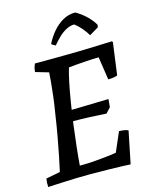

<svg xmlns="http://www.w3.org/2000/svg" viewBox="-126 -930 799 1018"><g transform="rotate(-15 273.5 -420.5)"><path d="M10 8Q9 -3 9.5 -14.5Q10 -26 12 -38L90 -53Q98 -88 107.5 -135.5Q117 -183 127 -238Q137 -293 145 -348Q155 -407 160 -450.5Q165 -494 168 -525.5Q171 -557 172 -578L100 -599Q101 -613 104 -623.5Q107 -634 111 -643Q177 -643 237.5 -643.5Q298 -644 352.5 -645Q407 -646 453 -648Q499 -650 535 -651L540 -646L516 -469Q507 -465 494 -463Q481 -461 465 -461L446 -587Q415 -587 380.5 -584.5Q346 -582 319 -580Q292 -578 280 -576Q271 -547 261 -499Q251 -451 241.5 -392Q232 -333 224 -271.5Q216 -210 210 -154.5Q204 -99 201 -58Q224 -58 247 -59Q270 -60 292 -62Q314 -64 334 -66Q354 -68 371.5 -70Q389 -72 403 -75L449 -181Q462 -181 475.5 -179Q489 -177 499 -172L463 5Q450 4 418 3Q386 2 341 1Q296 0 241 0Q205 0 170 1Q135 2 104 3.5Q73 5 48.5 6Q24 7 10 8ZM409 -288Q364 -291 319 -293Q274 -295 224 -295L234 -355L439 -360L435 -316ZM243 -707Q239 -708 230.5 -713Q222 -718 221 -721Q238 -755 262.5 -784Q287 -813 318.5 -831Q350 -849 387 -849Q418 -832 444 -807Q470 -782 485 -756L483 -742L433 -712Q422 -731 404.5 -752Q387 -773 366 -789Q343 -789 320 -776.5Q297 -764 278 -745Q259 -726 243 -707Z"/></g></svg>

Font: Labrada Medium
Style: Italic
Weight: 500
Italic angle: -7°
Designer: Mercedes Jáuregui
Foundry: Omnibus-Type Team
Version: Version 1.000